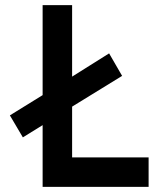

<svg xmlns="http://www.w3.org/2000/svg" viewBox="-20 -730 620 750"><path d="M18.6 -279.3Q50.8 -298.8 146.5 -358.4Q146.5 -446.3 146.5 -710Q174.8 -710 261.7 -710Q261.7 -640.6 261.7 -430.7Q297.9 -453.1 406.2 -521.5Q418.9 -499 457 -433.6Q408.2 -403.3 261.7 -313.5Q261.7 -263.7 261.7 -115.2Q336.9 -115.2 560.5 -115.2Q560.5 -85.9 560.5 0Q457 0 146.5 0Q146.5 -60.5 146.5 -241.2Q127 -228.5 69.3 -193.4Q56.6 -214.8 18.6 -279.3Z"/></svg>

Font: SSportsD
Style: Medium
Weight: 400
Designer: Swiss Typefaces
Version: Version 1.000